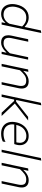

<svg xmlns="http://www.w3.org/2000/svg" viewBox="1376 -2156 790 3583"><g transform="rotate(90 1771.5 -365.0)"><path d="M244.5 9.5Q169 9.5 123.5 -30.2Q78 -70 63.5 -135Q56 -166 56 -200Q56 -236 64.5 -274.5Q87 -382.5 150.2 -443.8Q213.5 -505 304.5 -505Q360.5 -505 405.2 -483Q450 -461 477.5 -432H484.5L497.5 -494Q511 -556 523.5 -616Q536 -676 548 -731.5L596 -740Q583 -679 570.5 -618.5Q557.5 -558 544 -494L486 -220.5Q472.5 -158.5 462 -107.5Q451 -56 439 0H397L409.5 -67.5H403Q369.5 -27 328 -8.8Q286.5 9.5 244.5 9.5ZM255.5 -35.5Q301.5 -35.5 345.8 -61.5Q390 -87.5 423 -145L474.5 -382.5Q444 -417.5 404.2 -438.8Q364.5 -460 310.5 -460Q253.5 -460 213.2 -435Q173 -410 148 -367Q123 -324 111.5 -269.5Q104 -234 104 -202.5Q104 -176.5 109 -152.5Q119.5 -99 156 -67.2Q192.5 -35.5 255.5 -35.5Z M774 9.5Q691.5 9.5 659 -42Q638.5 -74 638.5 -122.5Q638.5 -150.5 645.5 -184Q650 -205.5 654.2 -225Q658.5 -244.5 664.5 -271Q677.5 -334 688.8 -386.5Q700 -439 712 -494.5L759 -497Q747 -441 736 -388Q724.5 -334.5 711.5 -273.5L693 -187Q686.5 -156 686.5 -131Q686.5 -97.5 698.5 -75Q719 -36 787.5 -36Q841.5 -36 887 -70.2Q932.5 -104.5 974.5 -154L1000 -273.5Q1013 -333.5 1024.5 -386.5Q1035.5 -439 1047.5 -494.5H1093.5Q1081.5 -439 1070.5 -386Q1059.5 -333 1046 -270.5L1035.5 -220.5Q1022 -159 1011.5 -107.5Q1000.5 -56 988.5 0H945.5L963.5 -87.5H957.5Q940.5 -68 912.8 -45.2Q885 -22.5 849.8 -6.5Q814.5 9.5 774 9.5Z M1172 0Q1184 -56 1195 -108Q1206 -160 1219 -220.5L1229.5 -270.5Q1239 -316 1251.2 -373.8Q1263.5 -431.5 1277 -494.5L1321 -498.5L1302.5 -408H1308.5Q1325 -427.5 1353 -450.2Q1381 -473 1417.5 -489Q1454 -505 1497 -505Q1580 -505 1612.5 -454Q1633 -422 1633 -374Q1633 -345.5 1625.5 -311.5Q1621 -290.5 1616.5 -270Q1612 -249 1606 -220.5Q1593.5 -160 1582.5 -108Q1571 -56 1559 0H1513Q1525 -56.5 1536 -108Q1546.5 -159.5 1559 -219L1578 -308Q1584.5 -339.5 1584.5 -364.5Q1584.5 -398 1573 -420Q1552 -459 1484 -459Q1425.5 -459 1379.5 -424.8Q1333.5 -390.5 1291 -341.5L1265.5 -220Q1252.5 -159.5 1241.2 -107.8Q1230 -56 1218.5 0Z M1742.5 0Q1754.5 -55.5 1765.5 -108Q1776.5 -160 1789.5 -220L1848 -494Q1861.5 -557.5 1874 -617Q1886.5 -676.5 1898.5 -731.5L1946 -740Q1933 -678.5 1920.2 -618.5Q1907.5 -558.5 1893.5 -494L1846 -270.5H1878L1977.5 -349Q2023.5 -385.5 2069.8 -422Q2116 -458.5 2162 -494.5H2229Q2174 -451.5 2119.5 -408.5L2009.5 -322.5L1912 -246L1982 -171.5Q2022.5 -128.5 2063.2 -85.5Q2104 -42.5 2144.5 0H2083.5Q2049.5 -36 2016 -72Q1982 -107.5 1948 -143.5L1864.5 -233H1838L1835 -216.5Q1822 -156.5 1811.2 -105.8Q1800.5 -55 1789 0Z M2473 9.5Q2393 9.5 2339.5 -25.8Q2286 -61 2265.5 -124.5Q2254.5 -158 2254.5 -197.5Q2254.5 -232 2263 -271Q2278 -342.5 2314.5 -394.8Q2351 -447 2403.2 -475.8Q2455.5 -504.5 2517.5 -504.5Q2584.5 -504.5 2625.8 -474.8Q2667 -445 2682 -396Q2690 -369.5 2690 -340Q2690 -315 2684 -287.5Q2681.5 -275.5 2677 -261Q2672.5 -246.5 2669 -235.5H2304Q2301 -215.5 2301 -197.5Q2301 -132 2337.5 -89.5Q2383.5 -35 2477.5 -35Q2516.5 -35 2556.8 -44.5Q2597 -54 2629 -72.5L2622 -22.5Q2604.5 -11 2562 -0.8Q2519.5 9.5 2473 9.5ZM2516.5 -461.5Q2447.5 -461.5 2391.2 -416Q2335 -370.5 2311.5 -273.5L2636 -274.5Q2638.5 -284.5 2640.5 -293.5Q2645.5 -317.5 2645.5 -339Q2645.5 -384 2623 -415.5Q2589.5 -461.5 2516.5 -461.5Z M2774 0Q2786 -56 2797 -108Q2808 -160 2821 -221L2878.5 -493.5L2905 -616Q2917.5 -675.5 2929 -731.5L2977.5 -740Q2964.5 -678.5 2951.8 -618.5Q2939 -558.5 2925 -494L2867 -220.5Q2854 -158.5 2843 -107.5Q2832 -56 2820.5 0Z M3018.5 0Q3030.5 -56 3041.5 -108Q3052.5 -160 3065.5 -220.5L3076 -270.5Q3085.5 -316 3097.8 -373.8Q3110 -431.5 3123.5 -494.5L3167.5 -498.5L3149 -408H3155Q3171.5 -427.5 3199.5 -450.2Q3227.5 -473 3264 -489Q3300.5 -505 3343.5 -505Q3426.5 -505 3459 -454Q3479.5 -422 3479.5 -374Q3479.5 -345.5 3472 -311.5Q3467.5 -290.5 3463 -270Q3458.5 -249 3452.5 -220.5Q3440 -160 3429 -108Q3417.5 -56 3405.5 0H3359.5Q3371.5 -56.5 3382.5 -108Q3393 -159.5 3405.5 -219L3424.5 -308Q3431 -339.5 3431 -364.5Q3431 -398 3419.5 -420Q3398.5 -459 3330.5 -459Q3272 -459 3226 -424.8Q3180 -390.5 3137.5 -341.5L3112 -220Q3099 -159.5 3087.8 -107.8Q3076.5 -56 3065 0Z"/></g></svg>

Font: Heraclito ExtraLight
Style: Italic
Weight: 200
Italic angle: -12°
Designer: Kostas Bartsokas (font) & Cristiano Sobral (main changes)
Foundry: Kostas Bartsokas (font) & Cristiano Sobral (main changes)
Version: Version 1.00;July 8, 2020;FontCreator 13.0.0.2655 64-bit